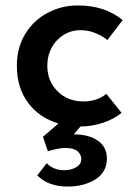

<svg xmlns="http://www.w3.org/2000/svg" viewBox="-20 -454 505 706"><path d="M276 11 251 40Q306 40 339.5 63Q373 86 373 129Q373 179 331 205.5Q289 232 228 232Q158 232 117 191L152 146Q163 158 179.5 165Q196 172 216 172Q241 172 260 161Q279 150 279 131Q279 114 265 102Q251 90 219 90Q197 90 156 102L138 49L195 0Q124 -21 83 -76.5Q42 -132 42 -212Q42 -279 73 -329.5Q104 -380 155.5 -407Q207 -434 266 -434Q366 -434 431 -380L375 -307Q356 -322 330.5 -332.5Q305 -343 276 -343Q225 -343 189.5 -305.5Q154 -268 154 -212Q154 -156 191.5 -118.5Q229 -81 287 -81Q337 -81 371 -109L427 -39Q399 -16 358.5 -2.5Q318 11 277 11Z"/></svg>

Font: Josefin Sans SemiBold
Style: Regular
Weight: 600
Designer: Santiago Orozco
Foundry: Typemade
Version: Version 2.000